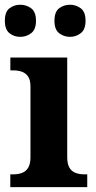

<svg xmlns="http://www.w3.org/2000/svg" viewBox="-26 -774 398 794"><path d="M16.6 0V-53H29Q49.3 -53 65.2 -59Q81.1 -64.9 90.5 -80.3Q100 -95.7 100 -124.1V-416.1Q100 -443.2 90.3 -457.4Q80.5 -471.7 64.6 -477.3Q48.7 -483 29 -483H16.8V-536H252V-123.9Q252 -95.8 261.3 -80.3Q270.5 -64.8 286.9 -58.9Q303.3 -53 323 -53H334.8V0ZM264.1 -621.6Q238 -621.6 218.6 -636.7Q199.2 -651.8 199.2 -688Q199.2 -725.2 218.6 -739.8Q238 -754.4 264.1 -754.4Q288 -754.4 307.9 -739.8Q327.8 -725.2 327.8 -688Q327.8 -651.8 307.9 -636.7Q288 -621.6 264.1 -621.6ZM57.8 -621.6Q32.4 -621.6 13.2 -636.7Q-5.9 -651.8 -5.9 -688Q-5.9 -725.2 13.2 -739.8Q32.4 -754.4 57.8 -754.4Q82.9 -754.4 102.8 -739.8Q122.8 -725.2 122.8 -688Q122.8 -651.8 102.8 -636.7Q82.9 -621.6 57.8 -621.6Z"/></svg>

Font: Noto Serif Khmer
Style: Regular
Weight: 400
Designer: Danh Hong and the Monotype Design Team
Foundry: Monotype Imaging Inc.
Version: Version 2.003